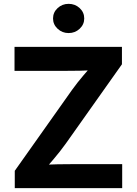

<svg xmlns="http://www.w3.org/2000/svg" viewBox="-20 -969 704 989"><path d="M56.1 0V-89.2L351.2 -506.1Q378.5 -544.1 411.2 -582.3Q443.8 -620.5 477.2 -658.3L488.5 -610.1Q439.6 -605.6 390.5 -604.7Q341.4 -603.8 292.5 -603.8H54.8V-727.5H608.1V-637.9L318.4 -228.6Q289.7 -188.6 255.7 -148.7Q221.6 -108.7 187.1 -69.2L175.8 -117.5Q227 -122 278 -122.8Q329 -123.7 380 -123.7H609.4V0ZM333.4 -798.7Q300.4 -798.7 276.8 -820.8Q253.2 -842.9 253.2 -873.9Q253.2 -905.5 276.8 -927.3Q300.4 -949.2 333.4 -949.2Q366.7 -949.2 390.3 -927.4Q413.9 -905.5 413.9 -873.9Q413.9 -842.9 390.3 -820.8Q366.7 -798.7 333.4 -798.7Z"/></svg>

Font: Adwaita Sans
Style: Regular
Weight: 400
Designer: Rasmus Andersson
Foundry: rsms
Version: Version 4.001;git-9221beed3